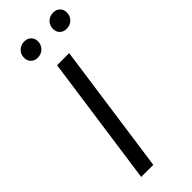

<svg xmlns="http://www.w3.org/2000/svg" viewBox="-286 -920 954 954"><g transform="rotate(-45 191.0 -443.5)"><path d="M150 0H65L162 -688H247ZM72 -829Q72 -854 88.5 -870.5Q105 -887 130 -887Q152 -887 165.5 -873.5Q179 -860 179 -840Q179 -815 162.5 -798.5Q146 -782 121 -782Q99 -782 85.5 -795.5Q72 -809 72 -829ZM275 -829Q275 -854 291.5 -870.5Q308 -887 333 -887Q355 -887 368.5 -873.5Q382 -860 382 -840Q382 -815 365.5 -798.5Q349 -782 324 -782Q302 -782 288.5 -795.5Q275 -809 275 -829Z"/></g></svg>

Font: FiraGO Book
Style: Italic
Weight: 350
Italic angle: -8°
Designer: bBox Type GmbH
Foundry: bBox Type GmbH
Version: Version 1.001